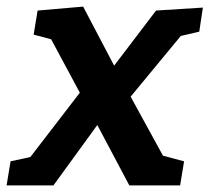

<svg xmlns="http://www.w3.org/2000/svg" viewBox="-49 -562 635 582"><path d="M-29 0 -17 -73 43 -86 193 -281 106 -443 53 -457 65 -530 203 -542 297 -363 424 -530 566 -539 555 -466 499 -453 347 -269 445 -90 509 -73 497 0H343L246 -183L113 0Z"/></svg>

Font: Bitter
Style: Bold Italic
Weight: 700
Italic angle: -9°
Designer: Sol Matas, and Bitter project Authors
Foundry: Sol Matas
Version: Version 2.001